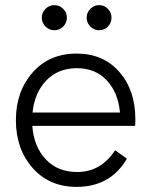

<svg xmlns="http://www.w3.org/2000/svg" viewBox="-20 -719 589 749"><path d="M226.5 -615.5Q212 -601 192 -601Q172 -601 157.5 -615.5Q143 -630 143 -650Q143 -670 157.5 -684.5Q172 -699 192 -699Q212 -699 226.5 -684.5Q241 -670 241 -650Q241 -630 226.5 -615.5ZM401 -615.5Q387 -601 367 -601Q347 -601 332.5 -615.5Q318 -630 318 -650Q318 -670 332.5 -684.5Q347 -699 367 -699Q387 -699 401 -684.5Q415 -670 415 -650Q415 -630 401 -615.5ZM508 -254Q508 -237 507 -228H106Q112 -147 158.5 -97.5Q205 -48 281 -48Q374 -48 429 -133L475 -100Q411 10 279 10Q172 10 107 -64Q42 -138 42 -250Q42 -362 107 -436Q172 -510 279 -510Q383 -510 445.5 -438.5Q508 -367 508 -254ZM280 -453Q207 -453 161 -405.5Q115 -358 107 -280H448Q441 -358 396.5 -405.5Q352 -453 280 -453Z"/></svg>

Font: Orkney Light
Style: Regular
Weight: 300
Designer: Samuel Oakes and Alfredo Marco Pradil
Foundry: Alfredo Marco Pradil
Version: 1.0; ttfautohint (v1.5)